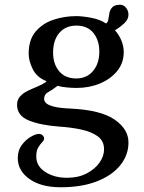

<svg xmlns="http://www.w3.org/2000/svg" viewBox="-20 -570 608 810"><path d="M263 180Q310 180 345 162Q380 144 399.5 116.5Q419 89 419 60Q419 24 391.5 4.5Q364 -15 320.5 -24Q277 -33 229 -36Q150 -42 101 -62Q52 -82 52 -128Q52 -149 64.5 -163Q77 -177 96.5 -186.5Q116 -196 137 -204.5Q158 -213 175 -225V-228Q135 -244 118 -278.5Q101 -313 101 -344Q101 -402 130 -436.5Q159 -471 205 -486.5Q251 -502 302 -502Q327 -502 364.5 -495Q402 -488 427 -471Q435 -475 437 -487.5Q439 -500 441.5 -514.5Q444 -529 454 -539.5Q464 -550 487 -550Q501 -550 511.5 -537.5Q522 -525 522 -508Q522 -488 503.5 -471Q485 -454 465 -442Q481 -425 491.5 -400.5Q502 -376 502 -350Q502 -304 474 -270Q446 -236 401 -217.5Q356 -199 303 -199Q286 -199 263 -201Q240 -203 223 -208Q198 -189 182 -180.5Q166 -172 166 -152Q166 -144 174 -135.5Q182 -127 206 -120.5Q230 -114 277 -112Q405 -106 463.5 -65.5Q522 -25 522 31Q522 84 487.5 127Q453 170 389 195Q325 220 236 220Q153 220 104 185Q55 150 55 97Q55 64 72 41.5Q89 19 110 7Q131 -5 143 -5Q154 -5 160 1Q166 7 166 15Q166 22 157.5 30.5Q149 39 141 52.5Q133 66 133 90Q133 131 171 155.5Q209 180 263 180ZM399 -352Q399 -400 374 -431Q349 -462 302 -462Q257 -462 230.5 -431.5Q204 -401 204 -348Q204 -300 229.5 -269.5Q255 -239 302 -239Q346 -239 372.5 -270.5Q399 -302 399 -352Z"/></svg>

Font: Marmelad
Style: Regular
Weight: 400
Designer: Manvel Shmavonyan
Foundry: Cyreal
Version: Version 1.110; ttfautohint (v1.8.4.7-5d5b)